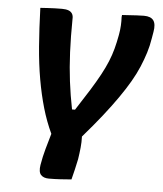

<svg xmlns="http://www.w3.org/2000/svg" viewBox="-53 -589 705 831"><g transform="rotate(5 300.0 -174.0)"><path d="M317 1Q318 25 315.5 49.5Q313 74 309 100Q304 123 299 145.5Q294 168 288 190Q264 192 240 193.5Q216 195 190 195Q167 195 155.5 182.5Q144 170 149 139Q155 103 164.5 69Q174 35 184 1Q160 -50 143.5 -107Q127 -164 115.5 -229.5Q104 -295 98 -371.5Q92 -448 89 -538Q105 -539 120.5 -540Q136 -541 152 -541.5Q168 -542 183 -542Q200 -542 211 -538Q222 -534 227.5 -525Q233 -516 232 -502Q231 -424 234 -358Q237 -292 244.5 -232Q252 -172 264 -112H277Q311 -164 335.5 -203.5Q360 -243 377 -274.5Q394 -306 405.5 -334Q417 -362 424.5 -390Q432 -418 438 -451Q442 -473 443 -492.5Q444 -512 443 -529L444 -538Q460 -539 476 -540Q492 -541 508 -542Q524 -543 539 -543Q569 -543 580.5 -527Q592 -511 586 -477L581 -448Q576 -416 566.5 -385.5Q557 -355 543.5 -323Q530 -291 510 -256.5Q490 -222 462.5 -182.5Q435 -143 399.5 -98Q364 -53 317 1Z"/></g></svg>

Font: Rec Mono Semicasual
Style: Bold Italic
Weight: 700
Italic angle: -10°
Version: Version 1.085; ttfautohint (v1.8.4.7-5d5b)